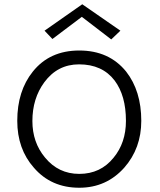

<svg xmlns="http://www.w3.org/2000/svg" viewBox="-20 -871 750 901"><path d="M643 -304Q643 -175 563 -84Q479 10 352 10Q220 10 139 -84Q61 -172 61 -304Q61 -444 134 -535Q213 -634 352 -634Q492 -634 572 -535Q643 -444 643 -304ZM571 -304Q571 -422 518 -493Q460 -569 351 -569Q250 -569 188 -485Q132 -409 132 -303Q132 -203 191 -132Q254 -55 352 -55Q452 -55 513 -131Q571 -201 571 -304ZM545 -727 502 -686 364 -792Q363 -792 226 -688L189 -727L366 -851Q400 -828 545 -727Z"/></svg>

Font: GFS Neohellenic Rg
Style: Regular
Weight: 400
Designer: Takis Katsoulidis and George D. Matthiopoulos
Foundry: Takis Katsoulidis and George D. Matthiopoulos
Version: Version 1.0